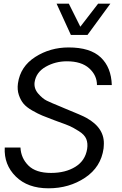

<svg xmlns="http://www.w3.org/2000/svg" viewBox="-20 -1019 668 1049"><path d="M289.1 -999H356L418.9 -873L516.1 -999H583L458 -828.1H367.2ZM245.1 9.8Q131.3 9.8 66.2 -54.7Q1 -119.1 5.9 -212.9H91.8Q94.7 -154.8 135.3 -114.5Q175.8 -74.2 258.8 -74.2Q337.9 -74.2 391.8 -107.7Q445.8 -141.1 456.1 -205.1Q460.9 -235.8 451.4 -259.5Q441.9 -283.2 410.9 -302.5Q379.9 -321.8 362.1 -329.8Q344.2 -337.9 295.9 -355Q281.7 -359.9 274.9 -362.8Q234.9 -377.9 211.4 -387.5Q188 -397 156.5 -415Q125 -433.1 108.9 -452.1Q92.8 -471.2 83 -500Q73.2 -528.8 78.1 -564Q91.3 -655.8 172.6 -707.8Q253.9 -759.8 355 -759.8Q473.1 -759.8 530.5 -705.3Q587.9 -650.9 590.8 -554.2H509.8Q509.8 -607.4 467.3 -645.8Q424.8 -684.1 345.2 -684.1Q282.2 -684.1 229.5 -654.1Q176.8 -624 168.9 -568.8Q165 -534.7 189 -507.3Q212.9 -480 235.4 -469Q257.8 -458 314 -435.1Q325.2 -430.2 330.1 -428.2Q431.2 -387.2 452.1 -375Q555.2 -317.9 546.9 -222.2Q546.9 -215.3 545.9 -208Q531.7 -106 444.8 -48.1Q357.9 9.8 245.1 9.8Z"/></svg>

Font: Oakes Grotesk
Style: Italic
Weight: 400
Designer: Samuel Oakes
Foundry: Samuel Oakes
Version: Version 1.0 | wf-rip DC20170320